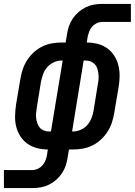

<svg xmlns="http://www.w3.org/2000/svg" viewBox="-56 -755 688 980"><path d="M-36 205V113H109Q123 113 137 106.5Q151 100 161 88.5Q171 77 176.5 63Q182 49 184 35L188 8Q160 8 133 1Q106 -6 84 -21.5Q62 -37 47.5 -60Q33 -83 26.5 -109.5Q20 -136 21 -165Q22 -194 26 -222L48 -352Q52 -377 60 -401Q68 -425 82 -447Q96 -469 116 -487.5Q136 -506 159.5 -517.5Q183 -529 208 -533.5Q233 -538 258 -538H279L286 -580Q289 -601 296 -621.5Q303 -642 315.5 -660.5Q328 -679 345.5 -694Q363 -709 383 -718.5Q403 -728 424 -731.5Q445 -735 466 -735H612V-643H466Q452 -643 438 -636.5Q424 -630 414 -618.5Q404 -607 399 -593Q394 -579 391 -565L387 -538Q415 -538 442.5 -531Q470 -524 491.5 -508.5Q513 -493 527.5 -470Q542 -447 548.5 -420.5Q555 -394 554.5 -365Q554 -336 549 -308L527 -178Q523 -153 515 -129Q507 -105 493 -83Q479 -61 459 -42.5Q439 -24 415.5 -12.5Q392 -1 367 3.5Q342 8 317 8H296L289 50Q286 71 279 91.5Q272 112 259.5 130.5Q247 149 229.5 164Q212 179 192 188.5Q172 198 151 201.5Q130 205 109 205ZM194 -84H204L264 -446H258Q238 -446 218.5 -437Q199 -428 185 -412Q171 -396 164 -376.5Q157 -357 153 -337L132 -207Q130 -193 128.5 -179Q127 -165 128.5 -152Q130 -139 134.5 -126Q139 -113 147 -103.5Q155 -94 167.5 -89Q180 -84 194 -84ZM312 -84H317Q337 -84 357 -93Q377 -102 390.5 -118Q404 -134 411.5 -153.5Q419 -173 422 -193L443 -323Q446 -337 447 -351Q448 -365 446.5 -378Q445 -391 441 -404Q437 -417 428.5 -426.5Q420 -436 407.5 -441Q395 -446 381 -446H371Z"/></svg>

Font: Iosevka Curly SmBdEx
Style: Italic
Weight: 600
Width: 7
Italic angle: -9°
Monospace: yes
Designer: Belleve Invis
Foundry: Belleve Invis
Version: Version 11.1.0; ttfautohint (v1.8.3)